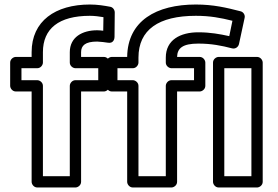

<svg xmlns="http://www.w3.org/2000/svg" viewBox="-20 -805 1232 850"><path d="M410 -671C345 -671 289 -641 289 -574V-528C289 -513 303 -503 314 -503H415V-450H314C299 -450 289 -436 289 -425V-25H170V-425C170 -440 156 -450 145 -450H75V-503H145C160 -503 170 -517 170 -528V-574C170 -678 240 -735 378 -735C399 -735 420 -732 438 -729L437 -669C428 -670 419 -671 410 -671ZM410 -621C428 -620 445 -618 457 -616C483 -611 487 -634 487 -641L488 -750C488 -761 480 -773 468 -775C441 -780 412 -785 378 -785C225 -785 120 -712 120 -574V-553H50C39 -553 25 -543 25 -528V-425C25 -414 35 -400 50 -400H120V0C120 11 130 25 145 25H314C325 25 339 15 339 0V-400H440C451 -400 465 -410 465 -425V-528C465 -539 455 -553 440 -553H339V-574C339 -603 357 -621 410 -621ZM858 -662C779 -662 714 -629 714 -550V-528C714 -513 728 -503 739 -503H839V-450H739C724 -450 714 -436 714 -425V-25H593V-425C593 -440 579 -450 568 -450H500V-503H568C583 -503 593 -517 593 -528V-550C593 -673 682 -735 847 -735C910 -735 957 -726 1009 -713L995 -645C954 -654 911 -662 858 -662ZM858 -612C916 -612 961 -603 1007 -591C1022 -587 1035 -597 1038 -610L1063 -726C1066 -738 1058 -752 1045 -755C983 -771 925 -785 847 -785C672 -785 545 -713 543 -553H475C464 -553 450 -543 450 -528V-425C450 -414 460 -400 475 -400H543V0C543 11 553 25 568 25H739C750 25 764 15 764 0V-400H864C875 -400 889 -410 889 -425V-528C889 -539 879 -553 864 -553H764C765 -592 789 -612 858 -612ZM1093 -25H973V-503H1093ZM1118 25C1129 25 1143 15 1143 0V-528C1143 -539 1133 -553 1118 -553H948C937 -553 923 -543 923 -528V0C923 11 933 25 948 25Z"/></svg>

Font: Asimov
Style: XWidOu
Weight: 500
Designer: Google
Version: Version 2.000980; 2014